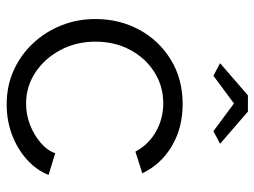

<svg xmlns="http://www.w3.org/2000/svg" viewBox="-116 -654 780 589"><g transform="rotate(90 274.5 -360.0)"><path d="M300.5 10Q243.9 10 196.3 -11.5Q148.6 -33 113.3 -70.9Q77.9 -108.7 58.4 -157.7Q38.9 -206.7 38.9 -262Q38.9 -336.3 71.9 -397Q104.9 -457.7 164.1 -493.8Q223.2 -529.8 299.5 -529.8Q373 -529.8 428.9 -496.5Q484.8 -463.2 512.2 -406.1L445.6 -384.9Q424.1 -425.2 384.6 -447.7Q345.1 -470.3 297.2 -470.3Q244.8 -470.3 201.8 -443.1Q158.8 -415.9 133.5 -368.9Q108.3 -321.8 108.3 -262Q108.3 -203.2 134 -154.8Q159.8 -106.5 202.9 -78Q246.1 -49.5 298.2 -49.5Q332.2 -49.5 363.8 -61.8Q395.4 -74.2 418.9 -94.6Q442.5 -115 450.5 -138.8L517.1 -118.6Q502.5 -81.5 470.5 -52.5Q438.4 -23.4 394.8 -6.7Q351.2 10 300.5 10ZM174.4 -644.7 273 -730H322.9L421.5 -644.7L382.9 -624.2L297.9 -687.2L212.9 -624.2Z"/></g></svg>

Font: Raleway Thin
Style: Regular
Weight: 100
Designer: Matt McInerney, Pablo Impallari, Rodrigo Fuenzalida
Foundry: Matt McInerney, Pablo Impallari, Rodrigo Fuenzalida
Version: Version 4.026